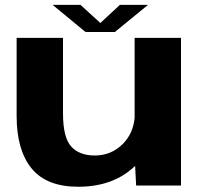

<svg xmlns="http://www.w3.org/2000/svg" viewBox="-20 -742 815 768"><path d="M524.5 0 520.5 -78.5Q434 5 293 5Q166 5 106.2 -68.5Q46.5 -142 46.5 -278V-590.5H232V-289Q232 -192.5 264.5 -156.2Q297 -120 359.5 -120Q426 -120 473 -168Q513 -209.5 518.5 -270.5V-590.5H704V0ZM322 -614 190.5 -722.5H302L381.5 -650L459.5 -722.5H572L439.5 -614Z"/></svg>

Font: Anybody ExtraExpanded Regular
Style: Bold
Weight: 700
Width: 8
Designer: Tyler Finck
Foundry: Etcetera Type Company
Version: Version 1.010; ttfautohint (v1.8.3) -l 8 -r 50 -G 200 -x 14 